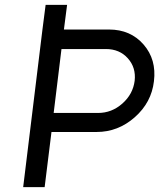

<svg xmlns="http://www.w3.org/2000/svg" viewBox="-20 -767 653 787"><path d="M427 -646Q515 -646 568.5 -584.5Q622 -523 611 -434Q601 -347 532.5 -286.5Q464 -226 376 -226H191L163 0H75L154 -646L167 -747H255L242 -646ZM382 -304Q438 -304 481.5 -342.5Q525 -381 532 -436Q538 -490 504 -528Q470 -566 414 -566H232L200 -304Z"/></svg>

Font: Orkney
Style: Italic
Weight: 400
Italic angle: -7°
Designer: Samuel Oakes and Alfredo Marco Pradil
Foundry: Alfredo Marco Pradil
Version: 1.0; ttfautohint (v1.5)